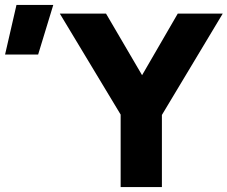

<svg xmlns="http://www.w3.org/2000/svg" viewBox="-246 -755 918 775"><path d="M241 0V-292.5L-4.5 -700H182L327.5 -451.5L471.5 -700H653L407.5 -291V0ZM-225.5 -535 -179.5 -735H-31L-92 -535Z"/></svg>

Font: Geologica Roman
Style: Bold
Weight: 700
Designer: Sindre Bremnes, Frode Helland
Foundry: Monokrom Skriftforlag AS
Version: Version 1.010;gftools[0.9.28]